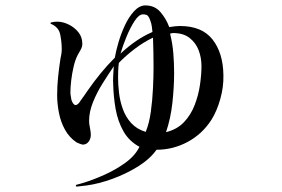

<svg xmlns="http://www.w3.org/2000/svg" viewBox="-20 -628 1040 709"><path d="M547 -380Q547 -408 546.5 -434Q546 -460 545 -489Q511 -473 477.5 -447.5Q444 -422 419 -396Q417 -383 416.5 -367.5Q416 -352 416 -341Q416 -316 419.5 -285.5Q423 -255 433.5 -225.5Q444 -196 464.5 -173.5Q485 -151 518 -141Q531 -172 537 -215.5Q543 -259 545 -303.5Q547 -348 547 -380ZM724 -384Q724 -415 713.5 -442.5Q703 -470 680 -488Q657 -506 619 -506Q615 -506 614 -505Q611 -505 608 -504Q617 -468 620 -431.5Q623 -395 623 -359Q623 -306 616.5 -247.5Q610 -189 593 -140Q634 -150 659.5 -177Q685 -204 699 -240.5Q713 -277 718.5 -315Q724 -353 724 -384ZM543 -510Q542 -520 540.5 -531Q539 -542 535 -552Q532 -562 527 -568.5Q522 -575 508 -575Q493 -575 477 -550.5Q461 -526 447 -492Q433 -458 425 -430Q454 -457 482.5 -476.5Q511 -496 543 -510ZM805 -350Q806 -307 793.5 -262.5Q781 -218 761 -186Q727 -133 673 -104Q619 -75 558 -75Q534 -41 490 -13.5Q446 14 395 32.5Q344 51 299 57Q291 58 281.5 59Q272 60 264 61Q260 61 260 58Q260 55 263 54Q268 53 274.5 51Q281 49 285 48Q322 37 364.5 18Q407 -1 443 -27Q479 -53 495 -86Q457 -106 436 -143Q415 -180 407 -225.5Q399 -271 398 -317Q397 -330 398 -347.5Q399 -365 400 -383Q381 -355 359.5 -321Q338 -287 323.5 -251Q309 -215 309 -182Q309 -171 311.5 -159.5Q314 -148 315 -137Q317 -119 308.5 -106.5Q300 -94 286 -94Q283 -94 275 -97Q272 -98 269 -99.5Q266 -101 263 -102Q236 -120 220 -149Q204 -178 197.5 -212Q191 -246 191 -276Q191 -310 194.5 -343.5Q198 -377 203 -410Q205 -419 206.5 -428Q208 -437 208 -446Q208 -472 202.5 -500Q197 -528 168 -540Q166 -541 166.5 -542.5Q167 -544 168 -545Q180 -548 191 -548Q212 -548 233.5 -537.5Q255 -527 269.5 -509Q284 -491 284 -466Q284 -455 278 -444.5Q272 -434 267 -425Q258 -408 252 -382.5Q246 -357 243 -331.5Q240 -306 240 -286Q240 -281 241.5 -272.5Q243 -264 244 -258Q251 -240 259 -240Q268 -240 278 -257Q286 -268 292 -276.5Q298 -285 304 -294Q327 -327 351.5 -357Q376 -387 404 -415Q408 -439 417.5 -471.5Q427 -504 441.5 -535Q456 -566 475.5 -587Q495 -608 517 -608Q551 -608 572 -584Q593 -560 605 -528Q617 -530 626.5 -531Q636 -532 644 -532Q726 -532 765 -482Q804 -432 805 -350Z"/></svg>

Font: Kaisei Tokumin
Style: Regular
Weight: 400
Designer: Font-Kai, 金井和夫
Foundry: KAZUO KANAI
Version: Version 5.003